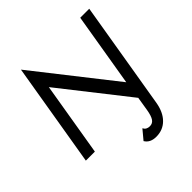

<svg xmlns="http://www.w3.org/2000/svg" viewBox="-252 -897 1280 1280"><g transform="rotate(-45 387.5 -257.5)"><path d="M480 220Q423 220 399 180L454 114Q467 140 499 140Q525 140 539.5 119Q554 98 562 50L578 -49L207 -521L120 0H35L158 -735L595 -179L682 -700H767L640 60Q627 136 585 178Q543 220 480 220Z"/></g></svg>

Font: Von Book
Style: Italic
Weight: 400
Version: Version 4.000; ttfautohint (v1.8.4.7-5d5b)